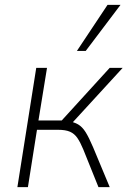

<svg xmlns="http://www.w3.org/2000/svg" viewBox="-20 -764 523 784"><path d="M51 0 128 -487H172L137 -272H232L428 -487H481L271 -258L255 -270Q282 -266 299 -256Q316 -246 329.5 -224.5Q343 -203 360 -163L428 0H382L320 -154Q308 -183 296 -200.5Q284 -218 266 -226Q248 -234 217 -234H131L94 0ZM294 -556 419 -744H472L330 -556Z"/></svg>

Font: Nunito Sans 10pt SemiCondensed ExtraLight
Style: Italic
Weight: 250
Width: 4
Italic angle: -9°
Designer: Vernon Adams
Foundry: Vernon Adams
Version: Version 3.101;gftools[0.9.27]